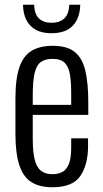

<svg xmlns="http://www.w3.org/2000/svg" viewBox="-20 -780 435 809"><path d="M201 9Q147 9 112.5 -12.5Q78 -34 61.5 -84Q45 -134 45 -217V-363Q45 -449 62 -497.5Q79 -546 114 -566.5Q149 -587 202 -587Q263 -587 295 -561Q327 -535 339.5 -482.5Q352 -430 352 -348V-296H118V-195Q118 -139 126.5 -106.5Q135 -74 153.5 -60Q172 -46 201 -46Q223 -46 241 -54.5Q259 -63 269.5 -87.5Q280 -112 280 -157V-197H351V-165Q351 -86 318.5 -38.5Q286 9 201 9ZM118 -338H280V-386Q280 -432 275 -464.5Q270 -497 253.5 -514.5Q237 -532 201 -532Q171 -532 152.5 -519Q134 -506 126 -472.5Q118 -439 118 -377ZM197 -640Q139 -640 108.5 -671.5Q78 -703 77 -760H124Q125 -720 144.5 -702Q164 -684 197 -684Q231 -684 250.5 -702Q270 -720 272 -760H318Q317 -703 286.5 -671.5Q256 -640 197 -640Z"/></svg>

Font: Oswald Light
Style: Regular
Weight: 300
Designer: Vernon Adams
Foundry: Vernon Adams
Version: Version 4.103;gftools[0.9.33.dev8+g029e19f]